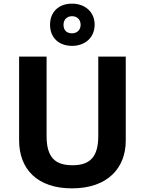

<svg xmlns="http://www.w3.org/2000/svg" viewBox="-20 -1025 796 1055"><path d="M376 -773C446 -773 500 -817 500 -890C500 -961 445 -1005 376 -1005C304 -1005 255 -961 255 -889C255 -817 304 -773 376 -773ZM376 -842C345 -842 329 -860 329 -889C329 -918 349 -936 376 -936C403 -936 423 -918 423 -889C423 -860 403 -842 376 -842ZM671 -252V-714H520V-278C520 -167 478 -117 379 -117C284 -117 236 -159 236 -277V-714H85V-254C85 -95 186 10 375 10C574 10 671 -104 671 -252Z"/></svg>

Font: Noto Sans Malayalam
Style: Bold
Weight: 700
Designer: Jelle Bosma - Monotype Design Team
Foundry: Monotype Imaging Inc.
Version: Version 2.104